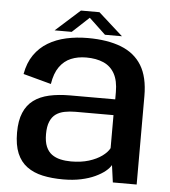

<svg xmlns="http://www.w3.org/2000/svg" viewBox="-52 -759 717 811"><g transform="rotate(5 307.0 -353.5)"><path d="M245.5 5.5Q287.5 5.5 321.2 -1.8Q355 -9 380.5 -21Q406 -33 422.5 -46.5Q439 -60 446 -73L456 0H557V-375Q557 -456 527 -504.8Q497 -553.5 439.2 -576Q381.5 -598.5 298 -598.5Q249.5 -598.5 206.8 -589Q164 -579.5 129.8 -559Q95.5 -538.5 72.2 -505Q49 -471.5 40.5 -423.5L159 -391.5Q166 -437 185.5 -464.5Q205 -492 233.8 -504Q262.5 -516 298.5 -516Q341 -516 371.8 -502.5Q402.5 -489 419 -459.2Q435.5 -429.5 435.5 -381V-350.5H244Q195 -350.5 156 -341.8Q117 -333 90 -313Q63 -293 48.8 -259.2Q34.5 -225.5 34.5 -175Q34.5 -122 49.2 -87Q64 -52 91.8 -31.8Q119.5 -11.5 158.2 -3Q197 5.5 245.5 5.5ZM272 -73Q248 -73 227 -77.8Q206 -82.5 190.2 -94Q174.5 -105.5 165.8 -126Q157 -146.5 157 -179Q157 -211.5 165.8 -232.2Q174.5 -253 190 -264Q205.5 -275 226.8 -279.2Q248 -283.5 272.5 -283.5H434V-143.5Q425 -126 402.8 -109.8Q380.5 -93.5 347.5 -83.2Q314.5 -73 272 -73ZM155 -618.5H227.5L298.5 -684.5L368.5 -618.5H440.5L337 -711.5H258.5Z"/></g></svg>

Font: Anybody Thin Medium
Style: Regular
Weight: 500
Version: Version 1.113;gftools[0.9.25]